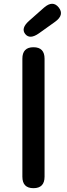

<svg xmlns="http://www.w3.org/2000/svg" viewBox="-20 -984 349 1004"><path d="M155 0Q97 0 97 -60V-677Q97 -737 155 -737Q213 -737 213 -677V-60Q213 0 155 0ZM184 -810Q136 -776 112 -806Q88 -836 132 -875L210 -944Q256 -984 287 -945Q318 -906 268 -870Z"/></svg>

Font: Resource Han Rounded JP Medium
Style: Regular
Weight: 500
Designer: Cyano Hao (round all glyphs); Ryoko NISHIZUKA 西塚涼子 (kana, bopomofo & ideographs); Paul D. Hunt (Latin, Greek & Cyrillic)
Foundry: Cyano Hao
Version: 0.990